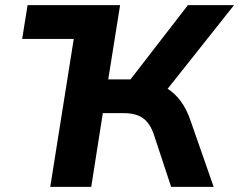

<svg xmlns="http://www.w3.org/2000/svg" viewBox="-20 -725 928 745"><path d="M66 -574 87 -705H445L425 -574ZM175 0 287 -705H446L400 -417H499L471 -397L709 -705H888L619 -366L552 -410Q595 -403 627 -383Q659 -363 682 -331.5Q705 -300 720 -255L809 0H644L578 -200Q563 -246 535.5 -266Q508 -286 460 -286H379L334 0Z"/></svg>

Font: Nunito Sans 10pt ExtraBold
Style: Italic
Weight: 800
Italic angle: -9°
Designer: Vernon Adams
Foundry: Vernon Adams
Version: Version 3.101;gftools[0.9.27]